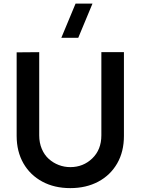

<svg xmlns="http://www.w3.org/2000/svg" viewBox="-20 -1002 760 1038"><path d="M480 -982.5 403 -797.5H311.5L388.5 -982.5ZM360 15Q274 15 209 -20Q143 -55.5 106.5 -119.2Q70 -183 70 -267.5V-719L192 -720V-270.5Q192 -230 206 -197Q220 -164 243.8 -142.8Q267.5 -121.5 297.5 -110Q327.5 -98.5 360 -98.5Q430 -98.5 479 -145.8Q528 -193 528 -270.5V-720H650V-267.5Q650 -182 613.5 -118.5Q576.5 -54.5 511 -19.8Q445.5 15 360 15Z"/></svg>

Font: Vortex Mix
Style: Bold
Weight: 700
Designer: Mikhail Sharanda
Foundry: Mikhail Sharanda
Version: Version 4.504;Glyphs 3.1.2 (3151)